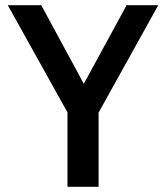

<svg xmlns="http://www.w3.org/2000/svg" viewBox="-20 -720 640 740"><path d="M240 0V-287L10 -700H139L303 -397L468 -700H590L360 -286V0Z"/></svg>

Font: Red Hat Mono Medium
Style: Regular
Weight: 500
Monospace: yes
Designer: Pentagram, MCKL
Foundry: Pentagram, MCKL
Version: Version 1.023; ttfautohint (v1.8.3)